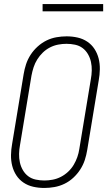

<svg xmlns="http://www.w3.org/2000/svg" viewBox="-20 -923 540 951"><path d="M200 8Q200 8 199.5 8Q199 8 199 8Q171 8 144.5 2Q118 -4 96.5 -18.5Q75 -33 61 -54.5Q47 -76 40.5 -101.5Q34 -127 34.5 -155Q35 -183 40 -210L97 -555Q101 -580 109 -604.5Q117 -629 131.5 -651.5Q146 -674 166.5 -692.5Q187 -711 210.5 -722.5Q234 -734 259.5 -738.5Q285 -743 310 -743Q310 -743 310 -743Q310 -743 310 -743Q338 -743 364.5 -737Q391 -731 412.5 -716.5Q434 -702 448 -680.5Q462 -659 468.5 -633.5Q475 -608 474.5 -580Q474 -552 469 -525L412 -180Q408 -155 400 -130.5Q392 -106 377.5 -83.5Q363 -61 343 -42.5Q323 -24 299 -12.5Q275 -1 249.5 3.5Q224 8 200 8ZM200 -29Q220 -29 241 -33Q262 -37 281.5 -47Q301 -57 317.5 -72.5Q334 -88 345 -106.5Q356 -125 363 -145Q370 -165 373 -186L430 -531Q434 -552 434.5 -574Q435 -596 430.5 -616.5Q426 -637 415.5 -655Q405 -673 389 -685Q373 -697 352 -701.5Q331 -706 309 -706Q289 -706 268 -702Q247 -698 227.5 -688Q208 -678 192 -662.5Q176 -647 164.5 -628.5Q153 -610 146.5 -590Q140 -570 136 -549L79 -204Q75 -183 74.5 -161Q74 -139 78.5 -118.5Q83 -98 93.5 -80Q104 -62 120 -50Q136 -38 157 -33.5Q178 -29 200 -29ZM491 -867H191V-903H491Z"/></svg>

Font: Iosevka SS04 XLt Obl
Style: Regular
Weight: 200
Italic angle: -9°
Monospace: yes
Designer: Belleve Invis
Foundry: Belleve Invis
Version: Version 19.0.0; ttfautohint (v1.8.4)